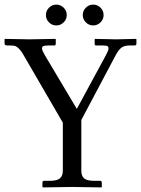

<svg xmlns="http://www.w3.org/2000/svg" viewBox="-20 -816 615 837"><path d="M354.2 -718.5Q340.8 -731.9 340.8 -750.5Q340.8 -769 354.2 -782.5Q367.7 -795.9 386.2 -795.9Q404.8 -795.9 418.2 -782.5Q431.6 -769 431.6 -750.5Q431.6 -731.9 418.2 -718.5Q404.8 -705.1 386.2 -705.1Q367.7 -705.1 354.2 -718.5ZM193.6 -718.5Q180.2 -731.9 180.2 -750.5Q180.2 -769 193.6 -782.5Q207 -795.9 225.6 -795.9Q244.1 -795.9 257.6 -782.5Q271 -769 271 -750.5Q271 -731.9 257.6 -718.5Q244.1 -705.1 225.6 -705.1Q207 -705.1 193.6 -718.5ZM253.9 -71.8V-281.2L84 -573.7Q68.4 -602.5 50.8 -613.3Q44.4 -617.7 22.5 -617.7H10.3Q0 -619.1 0 -625V-645L1.5 -646.5Q94.2 -644.5 107.4 -644.5Q107.4 -644.5 221.7 -646.5L223.1 -645V-626Q223.1 -617.7 216.8 -617.7H188.5Q174.3 -617.7 168.7 -614.7Q163.1 -611.8 163.1 -605Q163.1 -596.7 175.3 -575.7L314.9 -341.3L441.9 -575.7Q453.1 -596.7 453.1 -604.5Q453.1 -612.3 448.2 -615Q443.4 -617.7 427.7 -617.7H398.4Q392.6 -618.2 392.6 -625V-644.5L394 -646.5Q473.1 -644.5 485.8 -644.5L573.2 -646.5L574.7 -645V-625.5Q574.7 -617.7 565.4 -617.7H543.9Q522 -617.7 509.3 -608.2Q496.6 -598.6 483.4 -573.7L334.5 -293V-71.8Q334.5 -48.3 347.2 -38.1Q359.9 -27.8 389.2 -27.8H415.5Q423.8 -27.8 423.8 -19.5V-1L421.9 1Q335 -1 295.9 -1L167 1L165 -1V-19.5Q165 -27.8 172.9 -27.8H199.2Q229 -27.8 241.5 -38.8Q253.9 -49.8 253.9 -71.8Z"/></svg>

Font: Libertinage
Style: b
Weight: 400
Designer: OSP
Foundry: OSP
Version: Version 1.0; 2008; OFL relea